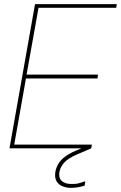

<svg xmlns="http://www.w3.org/2000/svg" viewBox="-20 -720 587 932"><path d="M26 0 150 -700H547L544 -682H167L109 -358H456L453 -339H106L49 -18H426L423 0ZM323 192Q305 192 285.5 185Q266 178 255 160.5Q244 143 249 112Q253 93 263.5 75Q274 57 295 41Q316 25 349 11L414 -16L423 0L353 30Q310 49 292 69Q274 89 269 112Q263 140 277.5 156Q292 172 323 173Q346 174 363 169.5Q380 165 394 160L391 181Q376 186 358.5 189Q341 192 323 192Z"/></svg>

Font: DM Sans 28pt Thin
Style: Italic
Weight: 250
Italic angle: -10°
Version: Version 4.004;gftools[0.9.30]